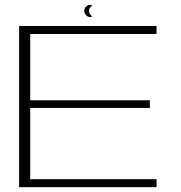

<svg xmlns="http://www.w3.org/2000/svg" viewBox="-20 -784 760 804"><path d="M60 0H635.5V-33.5H106.5V-332H607.5V-364H106.5V-641.5H635.5V-675H60ZM358.5 -712.5Q369 -712.5 360.8 -720.2Q352.5 -728 352.5 -738.5Q352.5 -748.5 361 -756Q369.5 -763.5 358.5 -763.5Q348 -763.5 340.5 -756Q333 -748.5 333 -738.5Q333 -727.5 340.8 -720Q348.5 -712.5 358.5 -712.5Z"/></svg>

Font: Anybody Expanded ExtraLight
Style: Regular
Weight: 250
Width: 7
Version: Version 1.113;gftools[0.9.25]